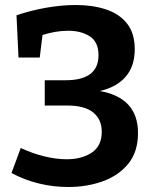

<svg xmlns="http://www.w3.org/2000/svg" viewBox="-20 -736 616 768"><path d="M253 12Q193 12 135.5 -2Q78 -16 26 -44L63 -144Q108 -123 155.5 -111Q203 -99 247 -99Q307 -99 347 -125.5Q387 -152 387 -209Q387 -258 353 -286Q319 -314 247 -314H159V-415H242Q374 -415 374 -515Q374 -568 339.5 -590.5Q305 -613 253 -613Q227 -613 201 -608.5Q175 -604 150 -596L139 -506H54L46 -675Q106 -695 167 -705.5Q228 -716 283 -716Q350 -716 403.5 -698.5Q457 -681 488 -642Q519 -603 519 -539Q519 -471 482.5 -429Q446 -387 379 -372Q532 -345 532 -204Q532 -129 493.5 -81.5Q455 -34 391.5 -11Q328 12 253 12Z"/></svg>

Font: Bitter
Style: Bold
Weight: 700
Designer: Sol Matas, and Bitter project Authors
Foundry: Sol Matas
Version: Version 2.001